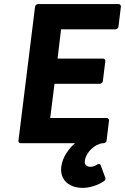

<svg xmlns="http://www.w3.org/2000/svg" viewBox="-20 -687 610 937"><path d="M70 0C69 5 73 12 81 12H346C316 38 285 79 279 127C271 195 322 230 384 230C418 230 461 216 489 196C494 193 496 186 494 181L472 121C468 109 457 114 454 116C443 123 433 127 422 127C405 127 391 119 394 98C399 57 442 16 481 12H485C490 12 499 8 500 0L512 -98C513 -103 509 -111 501 -111H225L246 -278H468C473 -278 481 -283 482 -291L494 -389C495 -394 491 -401 483 -401H261L278 -544H544C549 -544 557 -548 558 -556L570 -654C571 -659 567 -667 559 -667H165C160 -667 152 -662 151 -654Z"/></svg>

Font: Falling Sky
Style: BdObl
Weight: 700
Designer: Paul D. Hunt
Foundry: Adobe Systems Incorporated
Version: Version 1.02